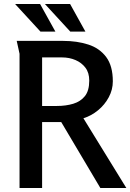

<svg xmlns="http://www.w3.org/2000/svg" viewBox="-20 -933 647 953"><path d="M63 -730H294Q362 -730 418 -712Q474 -694 507 -650Q540 -606 540 -529Q540 -488 520 -450.5Q500 -413 466.5 -385.5Q433 -358 394 -346L607 0H478L284 -327H189V0H77V-666ZM189 -648V-407H262Q307 -407 343.5 -418Q380 -429 401.5 -456Q423 -483 423 -533Q423 -572 404 -597Q385 -622 354.5 -635Q324 -648 288 -648ZM328 -913 404 -776H329L203 -913ZM179 -913 255 -776H181L55 -913Z"/></svg>

Font: Rosario SemiBold
Style: Regular
Weight: 600
Designer: Hector Gatti
Foundry: Omnibus Type
Version: Version 1.101; ttfautohint (v1.8.1.43-b0c9)